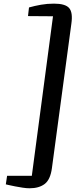

<svg xmlns="http://www.w3.org/2000/svg" viewBox="-20 -873 461 1056"><path d="M277 -853Q339 -853 360.2 -828.8Q381.5 -804.5 372.5 -742.5L265.5 52Q257 115 225.8 138.8Q194.5 162.5 142.5 162.5Q125.5 162.5 104.2 159.2Q83 156 62.8 152Q42.5 148 28.5 144.8Q14.5 141.5 12 141L19 94H155L271.5 -783.5L134 -784.5L139.5 -832Q171.5 -841 205.5 -847Q239.5 -853 277 -853Z"/></svg>

Font: Merriweather 28pt SemiBold
Style: Italic
Weight: 600
Italic angle: -7.8°
Version: Version 2.101